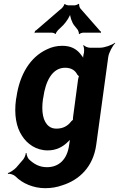

<svg xmlns="http://www.w3.org/2000/svg" viewBox="-20 -778 624 1006"><path d="M344 -31 342 -17C332 57 289 98 226 98C185 98 156 80 131 56C124 48 119 32 119 24H115C115 32 109 48 102 57L65 100C55 111 31 127 21 129L22 133C32 131 52 137 61 146C97 183 155 208 217 208C248 208 279 203 306 193C396 165 468 96 484 -18L547 -478C550 -502 570 -539 584 -552L582 -554C567 -542 528 -528 504 -528H451C440 -528 423 -535 419 -542L416 -539C420 -533 422 -514 420 -504V-502C416 -489 414 -471 417 -462L421 -464C419 -473 408 -488 400 -497C379 -522 351 -538 306 -538C278 -538 251 -532 225 -519C139 -479 83 -389 66 -268L64 -258C53 -178 65 -112 95 -67C122 -24 169 10 230 10C275 10 309 -8 337 -36C343 -41 351 -49 354 -55L351 -56C347 -51 345 -39 344 -31ZM389 -361 363 -166C363 -163 361 -149 362 -148L366 -151C364 -152 355 -145 353 -142C336 -119 311 -104 276 -104C260 -104 247 -108 237 -116C205 -140 196 -193 205 -258L207 -268C218 -349 252 -423 321 -423C354 -423 374 -409 385 -387C387 -385 395 -376 397 -377L395 -381C393 -380 389 -364 389 -361ZM505 -615 399 -736C397 -740 393 -753 395 -756L391 -758C388 -754 376 -750 372 -750H337C333 -750 322 -754 320 -757L317 -756C318 -753 309 -740 306 -737L168 -618C167 -617 165 -617 164 -617L162 -614C162 -613 164 -612 164 -611C164 -609 161 -607 160 -606L162 -604C163 -605 165 -607 167 -607H253C257 -607 268 -603 270 -600L273 -601C271 -604 281 -617 284 -620L311 -646C326 -661 348 -694 350 -710H347C345 -694 357 -660 368 -646L388 -621C390 -617 395 -604 393 -601L396 -599C398 -603 411 -607 415 -607H503C504 -607 505 -605 506 -604L509 -607C508 -608 507 -609 507 -610C507 -611 508 -611 509 -612L507 -615Z"/></svg>

Font: Asimov
Style: EdgeNarIt
Weight: 500
Designer: Google
Version: Version 2.000980: 2014